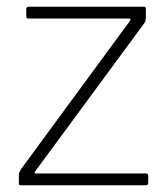

<svg xmlns="http://www.w3.org/2000/svg" viewBox="-20 -550 498 570"><path d="M42 0Q38 0 37 -1.5Q36 -3 36 -7V-30Q36 -35 38 -39.5Q40 -44 44 -50L365 -487Q371 -495 362 -495H65Q61 -495 59.5 -496.5Q58 -498 58 -502V-523Q58 -530 64 -530H408Q413 -530 413 -524V-499Q413 -493 411.5 -488Q410 -483 406 -478L85 -42Q79 -35 87 -35H414Q420 -35 420 -29V-8Q420 -4 418.5 -2Q417 0 412 0H42Z"/></svg>

Font: Libre Franklin Thin Thin
Style: Regular
Weight: 250
Version: Version 3.000